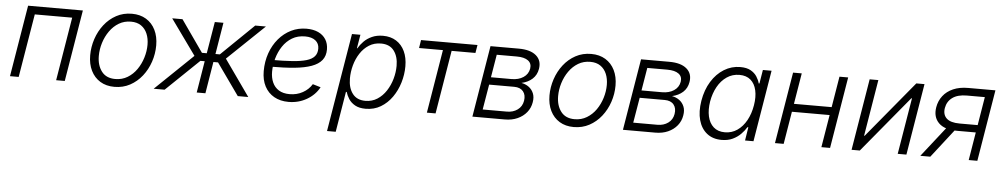

<svg xmlns="http://www.w3.org/2000/svg" viewBox="-40 -900 7582 1451"><g transform="rotate(5 3750.5 -174.5)"><path d="M542 -542.5 452.1 0H386.7L466.3 -481.4H182.6L102.5 0H36.6L126.5 -542.5Z M829.1 11.7Q766.6 11.7 721.2 -16.1Q675.8 -43.9 651.1 -94Q626.5 -144 626.5 -210.4Q626.5 -273.9 646.7 -334.7Q667 -395.5 704.8 -444.1Q742.7 -492.7 795.7 -521.5Q848.6 -550.3 914.1 -550.3Q976.6 -550.3 1022.2 -522.5Q1067.9 -494.6 1092.5 -444.6Q1117.2 -394.5 1117.2 -328.1Q1117.2 -263.7 1096.7 -202.9Q1076.2 -142.1 1038.1 -93.8Q1000 -45.4 947 -16.8Q894 11.7 829.1 11.7ZM830.6 -47.9Q882.3 -47.9 923.3 -72.8Q964.4 -97.7 992.7 -138.4Q1021 -179.2 1036.1 -228.5Q1051.3 -277.8 1051.3 -326.7Q1051.3 -374 1035.6 -410.9Q1020 -447.8 989.3 -469Q958.5 -490.2 912.1 -490.2Q861.3 -490.2 820.8 -466.1Q780.3 -441.9 751.5 -401.1Q722.7 -360.4 707.3 -310.8Q691.9 -261.2 691.9 -210.9Q691.9 -140.1 726.8 -94Q761.7 -47.9 830.6 -47.9Z M1126.5 0 1412.1 -274.4 1219.7 -542.5H1297.9L1466.3 -302.2H1502.9L1543 -542.5H1608.4L1568.8 -302.2H1602.1L1849.6 -542.5H1930.7L1650.4 -274.4L1844.2 0H1764.6L1593.8 -240.7H1558.6L1519 0H1453.1L1492.7 -240.7H1460L1209.5 0Z M2149.9 10.3Q2086.9 10.3 2040.5 -15.9Q1994.1 -42 1968.8 -90.3Q1943.4 -138.7 1943.4 -205.6Q1943.4 -278.3 1965.6 -341.6Q1987.8 -404.8 2028.1 -452.4Q2068.4 -500 2122.1 -526.4Q2175.8 -552.7 2238.3 -552.7Q2290 -552.7 2327.4 -535.4Q2364.7 -518.1 2385 -485.8Q2405.3 -453.6 2405.3 -409.2Q2405.3 -360.4 2379.4 -328.1Q2353.5 -295.9 2301.8 -277.1Q2250 -258.3 2172.1 -250.7Q2094.2 -243.2 1990.2 -243.2L1998 -294.9Q2087.9 -294.9 2152.6 -299.6Q2217.3 -304.2 2258.5 -316.4Q2299.8 -328.6 2319.6 -351.3Q2339.4 -374 2339.4 -410.2Q2339.4 -449.2 2311.3 -471.4Q2283.2 -493.7 2232.9 -493.7Q2176.3 -493.7 2134 -468.3Q2091.8 -442.9 2063.7 -400.6Q2035.6 -358.4 2021.2 -307.4Q2006.8 -256.3 2006.8 -205.6Q2006.8 -160.6 2022.7 -125Q2038.6 -89.4 2071 -69.1Q2103.5 -48.8 2153.3 -48.8Q2208 -48.8 2252.4 -73.5Q2296.9 -98.1 2321.8 -139.2L2382.3 -121.1Q2350.1 -61.5 2287.8 -25.6Q2225.6 10.3 2149.9 10.3Z M2459.5 204.1 2583.5 -542.5H2647.5L2629.9 -438.5H2633.3Q2648.9 -465.8 2674.1 -491.5Q2699.2 -517.1 2735.4 -533.4Q2771.5 -549.8 2818.8 -549.8Q2877 -549.8 2919.2 -523.2Q2961.4 -496.6 2984.1 -448.2Q3006.8 -399.9 3006.8 -334.5Q3006.8 -272 2988.3 -210.4Q2969.7 -148.9 2934.6 -98.9Q2899.4 -48.8 2849.1 -18.8Q2798.8 11.2 2734.9 11.2Q2686 11.2 2654.8 -6.3Q2623.5 -23.9 2606.4 -50.5Q2589.4 -77.1 2582 -103H2576.2L2525.4 204.1ZM2727.5 -48.3Q2778.3 -48.3 2817.9 -73.7Q2857.4 -99.1 2884.8 -141.1Q2912.1 -183.1 2926.3 -233.2Q2940.4 -283.2 2940.4 -332.5Q2940.4 -402.8 2907.5 -446.5Q2874.5 -490.2 2809.1 -490.2Q2757.8 -490.2 2718.3 -465.3Q2678.7 -440.4 2651.6 -398.7Q2624.5 -356.9 2610.8 -306.9Q2597.2 -256.8 2597.2 -206.5Q2597.2 -135.3 2630.4 -91.8Q2663.6 -48.3 2727.5 -48.3Z M3199.2 0 3278.8 -481.4H3097.7L3107.4 -542.5H3535.6L3525.4 -481.4H3344.7L3265.1 0Z M3544.4 0 3634.3 -542.5H3848.6Q3937 -542.5 3981 -504.9Q4024.9 -467.3 4014.2 -403.3Q4006.3 -356 3973.6 -326.4Q3940.9 -296.9 3891.6 -286.1Q3923.3 -280.3 3947.8 -262.5Q3972.2 -244.6 3984.1 -215.8Q3996.1 -187 3989.3 -147.9Q3982.4 -104.5 3955.3 -71Q3928.2 -37.6 3886 -18.8Q3843.8 0 3790.5 0ZM3617.2 -60.5H3800.8Q3848.1 -60.5 3881.8 -85Q3915.5 -109.4 3922.9 -152.8Q3930.2 -197.3 3908 -224.6Q3885.7 -252 3839.4 -252H3649.4ZM3658.2 -308.6H3814Q3867.7 -308.6 3904.1 -332.8Q3940.4 -356.9 3947.8 -399.4Q3954.1 -439 3925.3 -460.4Q3896.5 -481.9 3838.9 -481.9H3687Z M4313.5 11.7Q4251 11.7 4205.6 -16.1Q4160.2 -43.9 4135.5 -94Q4110.8 -144 4110.8 -210.4Q4110.8 -273.9 4131.1 -334.7Q4151.4 -395.5 4189.2 -444.1Q4227.1 -492.7 4280 -521.5Q4333 -550.3 4398.4 -550.3Q4460.9 -550.3 4506.6 -522.5Q4552.2 -494.6 4576.9 -444.6Q4601.6 -394.5 4601.6 -328.1Q4601.6 -263.7 4581.1 -202.9Q4560.5 -142.1 4522.5 -93.8Q4484.4 -45.4 4431.4 -16.8Q4378.4 11.7 4313.5 11.7ZM4314.9 -47.9Q4366.7 -47.9 4407.7 -72.8Q4448.7 -97.7 4477.1 -138.4Q4505.4 -179.2 4520.5 -228.5Q4535.6 -277.8 4535.6 -326.7Q4535.6 -374 4520 -410.9Q4504.4 -447.8 4473.6 -469Q4442.9 -490.2 4396.5 -490.2Q4345.7 -490.2 4305.2 -466.1Q4264.6 -441.9 4235.8 -401.1Q4207 -360.4 4191.7 -310.8Q4176.3 -261.2 4176.3 -210.9Q4176.3 -140.1 4211.2 -94Q4246.1 -47.9 4314.9 -47.9Z M4686.5 0 4776.4 -542.5H4990.7Q5079.1 -542.5 5123 -504.9Q5167 -467.3 5156.2 -403.3Q5148.4 -356 5115.7 -326.4Q5083 -296.9 5033.7 -286.1Q5065.4 -280.3 5089.8 -262.5Q5114.3 -244.6 5126.2 -215.8Q5138.2 -187 5131.3 -147.9Q5124.5 -104.5 5097.4 -71Q5070.3 -37.6 5028.1 -18.8Q4985.8 0 4932.6 0ZM4759.3 -60.5H4942.9Q4990.2 -60.5 5023.9 -85Q5057.6 -109.4 5064.9 -152.8Q5072.3 -197.3 5050 -224.6Q5027.8 -252 4981.4 -252H4791.5ZM4800.3 -308.6H4956.1Q5009.8 -308.6 5046.1 -332.8Q5082.5 -356.9 5089.8 -399.4Q5096.2 -439 5067.4 -460.4Q5038.6 -481.9 4981 -481.9H4829.1Z M5435.5 11.2Q5368.7 11.2 5324 -24.2Q5279.3 -59.6 5261.7 -123Q5244.1 -186.5 5257.8 -270Q5272 -354.5 5310.8 -417.2Q5349.6 -480 5406.2 -514.9Q5462.9 -549.8 5529.3 -549.8Q5577.6 -549.8 5607.9 -533Q5638.2 -516.1 5654.8 -490.5Q5671.4 -464.8 5678.2 -438.5H5683.6L5700.7 -542.5H5766.6L5676.8 0H5612.8L5628.9 -101.6H5622.1Q5606 -74.7 5580.6 -48.8Q5555.2 -22.9 5519.3 -5.9Q5483.4 11.2 5435.5 11.2ZM5454.6 -48.3Q5507.3 -48.3 5548.8 -76.9Q5590.3 -105.5 5618.2 -155.8Q5646 -206.1 5656.7 -271Q5667.5 -335.4 5656.2 -385Q5645 -434.6 5612.8 -462.4Q5580.6 -490.2 5528.3 -490.2Q5474.6 -490.2 5432.4 -461.4Q5390.1 -432.6 5362.5 -383.1Q5335 -333.5 5324.2 -271Q5314 -207.5 5325.2 -157.2Q5336.4 -106.9 5369.1 -77.6Q5401.9 -48.3 5454.6 -48.3Z M6260.3 -308.1 6249.5 -247.1H5929.7L5940.4 -308.1ZM5995.6 -542.5 5905.8 0H5839.8L5929.7 -542.5ZM6347.7 -542.5 6257.8 0H6191.9L6281.7 -542.5Z M6836.9 0H6771L6841.8 -427.2H6836.9L6483.4 0H6420.9L6510.7 -542.5H6576.7L6505.9 -114.3H6510.3L6864.7 -542.5H6926.8Z M7375 0H7309.6L7389.6 -484.4H7253.4Q7184.1 -484.4 7144.3 -455.6Q7104.5 -426.8 7095.7 -376Q7087.4 -325.7 7117.7 -297.4Q7147.9 -269 7216.8 -269H7382.3L7373 -212.4H7203.6Q7106.4 -212.4 7062.3 -257.3Q7018.1 -302.2 7030.3 -376Q7038.6 -425.3 7067.6 -462.9Q7096.7 -500.5 7144.8 -521.5Q7192.9 -542.5 7258.3 -542.5H7464.8ZM7018.1 0H6942.4L7135.3 -245.6H7209Z"/></g></svg>

Font: Inter 16pt Light
Style: Italic
Weight: 300
Italic angle: -9.3988°
Version: Version 4.001;git-66647c0bb